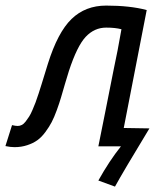

<svg xmlns="http://www.w3.org/2000/svg" viewBox="-44 -529 582 694"><path d="M403.3 -66.4Q469.2 -65.4 496.1 -64.9Q401.4 91.3 371.6 145.5L311.5 123.5Q351.6 51.8 393.1 0H390.6Q390.6 0 357.9 0H311.5Q318.4 -33.2 336.2 -123Q354 -212.9 367.2 -279.3L380.9 -346.2L395 -423.3Q372.6 -429.2 339.8 -429.2Q297.4 -429.2 266.1 -396.2Q234.9 -363.3 205.1 -272.5Q199.2 -254.4 190.7 -225.1Q182.1 -195.8 176.5 -176.5Q170.9 -157.2 161.4 -131.1Q151.9 -105 142.8 -87.6Q133.8 -70.3 120.1 -51.8Q106.4 -33.2 91.1 -22.2Q75.7 -11.2 54.4 -4.2Q33.2 2.9 8.3 2.9Q-6.3 2.9 -24.4 -1L-0.5 -76.7Q12.2 -73.7 20 -73.7Q27.8 -73.7 34.9 -77.4Q42 -81.1 48.6 -89.6Q55.2 -98.1 61 -107.2Q66.9 -116.2 73.2 -131.1Q79.6 -146 84.5 -158.7Q89.4 -171.4 95.7 -191.2Q102.1 -210.9 106.4 -224.9Q110.8 -238.8 117.7 -261.5Q124.5 -284.2 128.9 -297.9Q164.6 -412.1 214.6 -460.4Q264.6 -508.8 339.8 -508.8Q425.8 -508.8 486.3 -492.7Q472.2 -419.9 403.3 -66.4Z"/></svg>

Font: Fantasque Sans Mono
Style: Italic
Weight: 400
Italic angle: -11°
Monospace: yes
Designer: Jany Belluz
Version: Version 1.8.0 ; ttfautohint (v1.8.2)